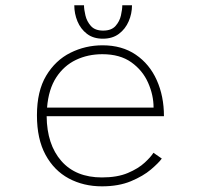

<svg xmlns="http://www.w3.org/2000/svg" viewBox="-20 -680 750 712"><path d="M580 -92Q568.5 -76 539.8 -51.5Q511 -27 465.5 -8Q420 11 358 11Q290 11 235.2 -18.2Q180.5 -47.5 148.8 -106Q117 -164.5 117 -252.5Q117 -342 151.2 -399.2Q185.5 -456.5 241 -484.2Q296.5 -512 360.5 -512Q432.5 -512 483.5 -477.2Q534.5 -442.5 561.2 -383Q588 -323.5 588 -249H153Q154 -144 207.5 -83Q261 -22 358 -22Q415 -22 454 -38.5Q493 -55 516.5 -76.8Q540 -98.5 549 -113.5ZM359.5 -479Q306 -479 261.5 -457.8Q217 -436.5 188.5 -392.8Q160 -349 154.5 -281H549.5Q549.5 -327.5 529.2 -373.2Q509 -419 467 -449Q425 -479 359.5 -479ZM469.5 -660.5Q469.5 -629.5 457.2 -601Q445 -572.5 421 -554.5Q397 -536.5 361.5 -536.5Q326 -536.5 302.5 -554.5Q279 -572.5 267.2 -601Q255.5 -629.5 255.5 -660.5H291.5Q291.5 -645 296.8 -622.8Q302 -600.5 317.2 -583.5Q332.5 -566.5 362.5 -566.5Q393 -566.5 408.2 -583.5Q423.5 -600.5 428.5 -622.8Q433.5 -645 433.5 -660.5Z"/></svg>

Font: League Mono Thin
Style: Regular
Weight: 100
Width: 6
Designer: Tyler Finck
Foundry: The League of Moveable Type / Tyler Finck
Version: Version 2.300;RELEASE